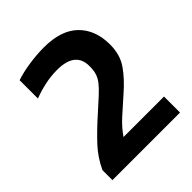

<svg xmlns="http://www.w3.org/2000/svg" viewBox="-184 -768 882 882"><g transform="rotate(-45 256.5 -327.0)"><path d="M37 0V-65Q64 -123 108 -169.5Q152 -216 204 -262Q243 -297 268 -320Q293 -343 307 -361Q321 -379 327 -398Q333 -417 333 -445Q333 -538 215 -538Q175 -538 135.5 -529.5Q96 -521 60 -507V-626Q98 -639 148.5 -646.5Q199 -654 245 -654Q357 -654 413.5 -598.5Q470 -543 470 -448Q470 -382 437.5 -335.5Q405 -289 353 -244Q312 -208 275 -174.5Q238 -141 213 -104H476V0Z"/></g></svg>

Font: Kanit Medium
Style: Regular
Weight: 500
Designer: Katatrad Team
Foundry: CadsonDemak
Version: Version 2.000; ttfautohint (v1.8.3)